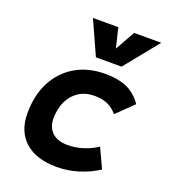

<svg xmlns="http://www.w3.org/2000/svg" viewBox="-142 -878 871 990"><g transform="rotate(20 293.0 -383.0)"><path d="M297.4 -115.7Q341.5 -115.7 383.7 -129.5Q425.8 -143.3 458.5 -165.5L508.3 -58.1Q462.4 -27.3 403.4 -8.8Q344.5 9.8 283.2 9.8Q170.7 9.8 109 -45.2Q47.4 -100.1 47.4 -199.7Q47.4 -298.8 85.8 -372.3Q124.2 -445.8 193.7 -486.6Q263.2 -527.3 356.4 -527.3Q429.2 -527.3 477.3 -505.4Q525.4 -483.4 558.6 -434.6L468.3 -347.2Q444.3 -376 414.6 -388.9Q384.9 -401.9 342.8 -401.9Q294.4 -401.9 258.5 -379.2Q222.7 -356.4 202.9 -315.8Q183.1 -275.1 182.6 -220.2Q183.1 -170.6 213.1 -143.1Q243 -115.7 297.4 -115.7ZM280.8 -590.8 196.8 -776.4H335.9L365.2 -656.2H355.5L422.9 -776.4H571.8L421.4 -590.8Z"/></g></svg>

Font: Cascadia Code PL
Style: Italic
Weight: 400
Italic angle: -10°
Monospace: yes
Designer: Aaron Bell
Foundry: Saja Typeworks
Version: Version 2404.023